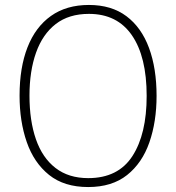

<svg xmlns="http://www.w3.org/2000/svg" viewBox="-20 -745 711 775"><path d="M612 -358Q612 -254 583 -170.5Q554 -87 493 -38.5Q432 10 336 10Q239 10 178 -39Q117 -88 88 -171.5Q59 -255 59 -359Q59 -472 91 -554Q123 -636 185.5 -680.5Q248 -725 339 -725Q430 -725 490.5 -679.5Q551 -634 581.5 -551.5Q612 -469 612 -358ZM99 -359Q99 -258 125 -183Q151 -108 204 -67Q257 -26 336 -26Q457 -26 514.5 -115Q572 -204 572 -358Q572 -516 512.5 -602.5Q453 -689 339 -689Q258 -689 205 -648Q152 -607 125.5 -532.5Q99 -458 99 -359Z"/></svg>

Font: Noto Sans Arabic UI SmCn XLt
Style: Regular
Weight: 200
Width: 4
Designer: Monotype Design Team, Nadine Chahine and Nizar Qandah
Foundry: Monotype Imaging Inc.
Version: Version 2.010; ttfautohint (v1.8.4.7-5d5b)